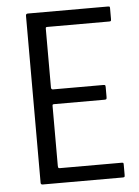

<svg xmlns="http://www.w3.org/2000/svg" viewBox="-50 -713 546 753"><g transform="rotate(-5 223.0 -336.5)"><path d="M88 0Q80 0 80 -7V-665Q80 -673 88 -673H403Q409 -673 410 -671.5Q411 -670 411 -665V-623Q411 -617 409.5 -615.5Q408 -614 403 -614H160Q155 -614 154 -612.5Q153 -611 153 -607V-376Q153 -372 155 -370Q157 -368 160 -368H358Q364 -368 365.5 -366.5Q367 -365 367 -358V-320Q367 -314 365.5 -312Q364 -310 358 -310H160Q155 -310 154 -308.5Q153 -307 153 -303V-67Q153 -63 154 -60.5Q155 -58 160 -58H402Q409 -58 410 -56.5Q411 -55 411 -49V-10Q411 -3 409.5 -1.5Q408 0 402 0Z"/></g></svg>

Font: Glory
Style: Regular
Weight: 400
Designer: Robert Leuschke
Foundry: Robert Leuschke
Version: Version 1.011